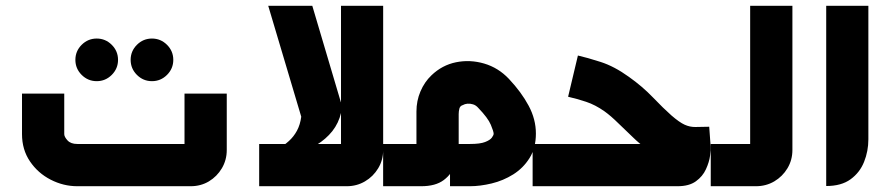

<svg xmlns="http://www.w3.org/2000/svg" viewBox="-20 -644 3083 664"><path d="M314.5 -363.3Q284.2 -363.3 262.4 -385Q240.7 -406.7 240.7 -437Q240.7 -467.3 262.4 -489Q284.2 -510.7 314.5 -510.7Q344.7 -510.7 366.5 -489Q388.2 -467.3 388.2 -437Q388.2 -406.7 366.5 -385Q344.7 -363.3 314.5 -363.3ZM505.5 -363.3Q475.3 -363.3 453.5 -385Q431.8 -406.7 431.8 -437Q431.8 -467.3 453.5 -489Q475.3 -510.7 505.5 -510.7Q535.8 -510.7 557.6 -489Q579.3 -467.3 579.3 -437Q579.3 -406.7 557.6 -385Q535.8 -363.3 505.5 -363.3Z M247.3 0Q199.4 0 155.3 -22.6Q111.2 -45.2 83.7 -85.8Q56.1 -126.4 56.1 -180.2V-320.2H202.2V-180.2Q202.2 -170.8 213.5 -158.4Q224.8 -146.1 247.3 -146.1H635.3Q630.9 -141.7 626.7 -137.5Q622.5 -133.3 618.1 -128.9V-320.2H764.2V-125.2Q764.2 -90.8 747.4 -62.2Q730.5 -33.7 702.5 -16.8Q674.4 0 639.3 0Z M902.1 -107.8Q922.8 -117.8 942.5 -129.5Q962.3 -141.1 979 -156.2Q995.8 -171.3 1007 -192Q1018.2 -212.8 1021.8 -240.4L907.6 -624H1060L1157.9 -293.7Q1162.4 -283 1161.6 -271.7Q1160.8 -260.5 1159.6 -254.4Q1151.4 -218.6 1129.4 -190.6Q1107.3 -162.7 1074 -142.5Q1040.6 -122.4 998.4 -107.8Z M876.3 0V-146.1H1176.5Q1172 -141.7 1167.9 -137.5Q1163.7 -133.3 1159.3 -128.9V-624H1305.1V-125.2Q1305.1 -90.5 1287.9 -62Q1270.7 -33.4 1242.1 -16.7Q1213.6 0 1179.2 0Z M1822 0V-146.1H1852.2V0ZM1305 0V-146.1H1437.4Q1432.9 -141.7 1428.8 -137.5Q1424.6 -133.3 1420.2 -128.9V-258.2Q1420.2 -295.4 1434.1 -327.9Q1447.9 -360.4 1472 -383.4Q1508.9 -418.9 1557.2 -428.7Q1605.5 -438.5 1654.5 -424.2Q1703.4 -409.8 1739.9 -371.3Q1783.3 -325.1 1808.3 -278.3Q1833.3 -231.6 1833.3 -182.2Q1833.3 -132.4 1811.4 -97.5Q1789.6 -62.7 1755 -40.9Q1720.3 -19.2 1680.4 -9.6Q1640.5 0 1605.4 0H1536.3V-146.1H1605.4Q1640.5 -146.1 1657.7 -152.9Q1674.9 -159.6 1681 -168Q1687.2 -176.5 1687.2 -181.5Q1687.2 -189.1 1677.4 -212.5Q1667.7 -236 1633.8 -271.1Q1625.8 -280.2 1615.9 -283.1Q1606.1 -286.1 1596.7 -285.4Q1587.3 -284.6 1580.4 -280.5Q1571.2 -277.9 1568.7 -268.5Q1566.3 -259 1566.3 -249.5V-146.8Q1566.3 -108.8 1554.5 -75.6Q1542.7 -42.3 1514.5 -21.2Q1486.3 0 1436.6 0Z M1833 0V-146.1H2213.9Q2213.2 -142.9 2212.3 -139.6Q2211.4 -136.3 2210.7 -133.2Q2201.5 -140.3 2191.1 -149Q2180.7 -157.7 2171.6 -166.6Q2145.4 -191.2 2118.7 -217.4Q2092.1 -243.6 2070.4 -259.1Q2038.5 -281.5 2007.1 -291.9Q1975.7 -302.4 1944.7 -309.4L1978.6 -452Q2009.6 -445 2057.1 -429.8Q2104.5 -414.6 2154.8 -378.3Q2201.7 -345.1 2238 -307.2Q2274.2 -269.4 2302 -244.8Q2329.6 -220.9 2347.8 -212.7Q2365.9 -204.5 2384.7 -204.8Q2403.4 -205 2432.7 -205.7L2437.6 -138Q2438.6 -127.4 2435.6 -105.3Q2432.6 -83.1 2421.3 -58.6Q2410.1 -34 2386.6 -17Q2363.1 0 2323.2 0Z M2438 0V-146.1H2591.3Q2587.1 -141.7 2582.8 -137.5Q2578.5 -133.3 2574.3 -128.9V-624H2720.4V-125.2Q2720.4 -90.8 2703.4 -62.2Q2686.3 -33.7 2657.8 -16.8Q2629.2 0 2594.2 0Z M2837.3 -0.7V-624H2983.1V-162.1Q2983.1 -121.3 2968.3 -84.3Q2953.6 -47.3 2921.6 -24Q2889.7 -0.7 2837.3 -0.7Z"/></svg>

Font: Mada
Style: Regular
Weight: 400
Designer: Khaled Hosny
Version: Version 1.5